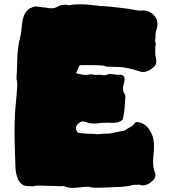

<svg xmlns="http://www.w3.org/2000/svg" viewBox="-20 -864 815 908"><path d="M324.7 24.4C308.6 24.4 296.9 22.5 288.6 18.6C284.7 16.6 280.8 15.6 277.3 15.6C274.9 15.6 272.9 16.1 271 16.6C271 16.6 184.1 14.2 184.1 14.2C175.8 13.7 167 13.7 158.7 13.7C151.9 13.7 145 14.6 138.7 17.1C129.4 16.6 120.6 16.1 112.8 16.1C77.6 16.1 57.6 -12.2 53.2 -69.3C53.2 -69.3 51.8 -115.2 51.8 -115.2C49.8 -158.7 48.8 -202.6 48.8 -246.6C48.8 -295.4 51.3 -344.2 56.6 -393.6C56.6 -393.6 62 -461.9 62 -461.9C62 -468.3 61.5 -474.1 60.1 -480.5C58.6 -486.3 58.1 -491.7 58.1 -497.1C58.1 -497.1 58.1 -500.5 58.1 -500.5C60.1 -522 61 -543.5 61 -565.4C62 -616.7 66.9 -657.2 75.2 -686.5C79.1 -702.1 81.5 -718.3 82.5 -734.4C82.5 -734.4 85.9 -761.7 85.9 -761.7C91.8 -803.2 112.3 -827.1 147 -833.5C153.3 -833.5 159.7 -833 167 -831.5C176.3 -829.6 185.5 -828.6 194.3 -828.6C204.1 -826.2 213.4 -824.7 221.7 -824.7C233.4 -824.7 243.7 -827.1 252.4 -832.5C255.9 -835 260.7 -837.4 268.1 -838.9C268.1 -838.9 273.4 -839.8 273.4 -839.8C277.8 -841.3 282.7 -841.8 287.6 -841.8C293.5 -841.8 299.3 -840.8 305.7 -838.9C320.8 -842.3 338.9 -843.8 358.9 -843.8C379.9 -843.8 403.3 -841.8 429.2 -838.4C436.5 -838.4 443.8 -837.4 452.1 -835.4C467.3 -835.4 482.9 -834.5 498.5 -832.5C515.6 -831.1 545.4 -827.6 587.9 -822.3C619.1 -816.4 636.7 -813.5 640.6 -813.5C640.6 -813.5 654.8 -814.5 654.8 -814.5C677.2 -814.5 695.3 -806.6 709 -791C719.2 -779.8 724.6 -766.1 724.6 -750.5C724.6 -742.7 723.1 -734.4 720.7 -725.6C717.3 -716.8 715.3 -708 715.3 -699.2C715.3 -689 714.8 -678.7 713.4 -668.5C715.8 -664.1 716.8 -659.2 716.8 -652.8C716.8 -649.4 715.8 -647 714.4 -645.5C714.4 -645.5 714.4 -612.3 714.4 -612.3C714.4 -605 715.3 -598.1 716.8 -591.3C718.3 -584 719.2 -577.6 719.2 -572.3C719.2 -562 714.4 -553.2 705.1 -544.9C695.3 -536.6 686.5 -531.2 678.7 -528.3C670.4 -524.9 663.6 -523.4 657.7 -523.4C651.9 -523.4 646 -524.4 639.6 -526.4C599.6 -540.5 564.5 -547.4 534.2 -547.4C521.5 -547.4 508.8 -547.9 495.6 -548.8C495.6 -548.8 491.2 -548.3 491.2 -548.3C484.9 -548.3 478 -549.8 471.2 -553.2C460 -555.2 431.6 -556.2 386.2 -556.2C386.2 -556.2 358.4 -555.7 358.4 -555.7C356.9 -555.2 355.5 -553.7 354 -551.3C352.5 -548.8 350.1 -543 347.2 -534.7C343.8 -526.4 341.3 -520.5 339.8 -517.6C358.9 -512.2 373.5 -509.8 383.8 -509.8C391.1 -509.8 397.9 -510.7 405.3 -512.2C407.7 -512.7 410.2 -513.2 412.6 -513.2C418 -510.7 425.8 -509.8 436 -509.8C440.9 -509.8 446.8 -510.3 453.1 -510.7C461.9 -509.3 468.3 -508.3 472.2 -508.3C472.2 -508.3 476.6 -508.3 476.6 -508.3C481 -508.3 485.8 -509.8 490.7 -513.2C494.1 -513.7 497.1 -513.7 500.5 -513.7C511.7 -513.7 523.4 -512.2 535.6 -509.8C539.1 -510.3 542.5 -510.7 545.4 -510.7C561.5 -510.7 569.3 -503.4 569.3 -488.8C569.3 -482.4 567.9 -475.1 565.4 -467.8C563 -460.4 561.5 -453.1 561.5 -446.3C561.5 -437 564 -428.2 568.8 -419.9C571.8 -415.5 573.2 -411.1 573.2 -406.7C571.8 -394.5 570.8 -382.8 570.3 -370.6C569.8 -356.4 568.4 -342.3 566.4 -328.1C564.5 -314 562 -303.7 558.6 -296.9C551.3 -291 543.5 -287.1 534.7 -285.6C525.9 -283.7 520 -282.7 517.1 -282.7C506.8 -282.7 497.6 -283.2 489.3 -283.7C480 -283.2 472.7 -283.2 466.3 -283.2C460.9 -283.2 455.6 -282.7 450.2 -281.7C442.9 -280.3 433.6 -279.8 423.3 -279.8C408.2 -279.8 396 -282.2 386.7 -287.1C381.8 -288.6 377 -289.6 372.1 -289.6C365.7 -289.6 359.4 -287.1 353.5 -282.2C344.2 -275.4 339.4 -267.6 339.4 -258.8C339.4 -254.9 340.3 -250.5 341.8 -246.1C344.7 -239.7 348.1 -235.8 351.6 -235.4C355 -234.9 357.9 -234.4 360.4 -234.4C364.7 -234.4 369.6 -233.9 374.5 -233.4C379.4 -232.4 384.8 -231.9 390.6 -231.9C401.4 -231.9 410.6 -231.4 418.9 -231C426.8 -230 433.1 -229.5 438.5 -229.5C447.8 -229.5 459 -230.5 471.7 -231.9C479 -232.4 483.4 -232.4 485.8 -232.4C485.8 -232.4 488.3 -231.9 488.3 -231.9C498.5 -232.4 509.8 -233.9 522.9 -237.3C536.1 -240.7 550.3 -243.2 565.9 -245.6C571.3 -248 577.6 -251.5 584 -255.9C590.3 -260.3 596.2 -263.7 602.1 -266.6C607.9 -269 612.8 -274.4 617.2 -281.7C619.1 -285.2 622.6 -286.6 627.4 -286.6C636.2 -286.6 646 -283.7 657.2 -278.3C665.5 -273.9 672.4 -268.6 677.7 -262.2C698.2 -237.8 708.5 -208.5 708.5 -174.8C708 -161.1 707.5 -147.5 706.1 -133.3C704.6 -121.1 704.1 -108.9 704.1 -96.7C704.1 -78.1 707 -61 713.4 -45.9C714.8 -42.5 715.3 -39.1 715.3 -35.6C715.3 -26.9 710.9 -18.1 702.6 -9.8C691.4 1.5 677.7 9.3 661.1 13.2C652.8 12.7 645 11.7 636.7 9.3C627.4 9.8 619.6 10.3 613.3 10.3C606.9 10.3 601.1 11.7 595.7 14.6C582.5 16.1 571.8 17.6 564.5 18.6C556.6 19.5 551.8 20 549.8 20C538.1 20 520.5 20.5 496.6 22C472.7 23.4 453.1 23.9 438 23.9C427.2 23.9 416 22.9 404.3 21C401.9 19.5 399.4 19 396 19C389.6 19 381.8 19.5 372.6 20.5C354 22.9 337.9 24.4 324.7 24.4Z"/></svg>

Font: Kaph
Style: Regular
Weight: 400
Designer: GGBotNet
Foundry: f0n7.com